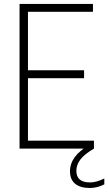

<svg xmlns="http://www.w3.org/2000/svg" viewBox="-20 -760 554 982"><path d="M80 0V-740H455.5V-699.5H123V-400.5H410V-360H123V-40.5H460.5V0ZM439.5 201.5Q390.5 201.5 364.2 179.8Q338 158 338 116Q338 76.5 363 42.8Q388 9 444 -24L460.5 0Q410 30 390.2 57Q370.5 84 370.5 113.5Q370.5 173 440 173Q456 173 473.2 168.5Q490.5 164 513.5 153V183Q477 201.5 439.5 201.5Z"/></svg>

Font: Encode Sans Condensed ExtraLight
Style: Regular
Weight: 200
Width: 3
Designer: Multiple Designers
Foundry: Impallari Type
Version: Version 3.000; ttfautohint (v1.8.3) -l 8 -r 50 -G 200 -x 14 